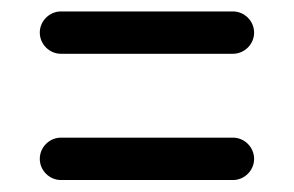

<svg xmlns="http://www.w3.org/2000/svg" viewBox="-20 -448 508 332"><path d="M382.8 -428.2H85.4C65.4 -428.2 48.8 -411.6 48.8 -391.6C48.8 -371.6 65.4 -355 85.4 -355H382.8C402.8 -355 419.4 -371.6 419.4 -391.6C419.4 -411.6 402.8 -428.2 382.8 -428.2ZM382.8 -210H85.4C65.4 -210 48.8 -193.4 48.8 -173.3C48.8 -153.3 65.4 -136.7 85.4 -136.7H382.8C402.8 -136.7 419.4 -153.3 419.4 -173.3C419.4 -193.4 402.8 -210 382.8 -210Z"/></svg>

Font: Velvelyne
Style: Regular
Weight: 400
Designer: Manon Van der Borght et Mariel Nils
Foundry: Velvetyne
Version: Version 1.070;Glyphs 3.3.1 (3343)